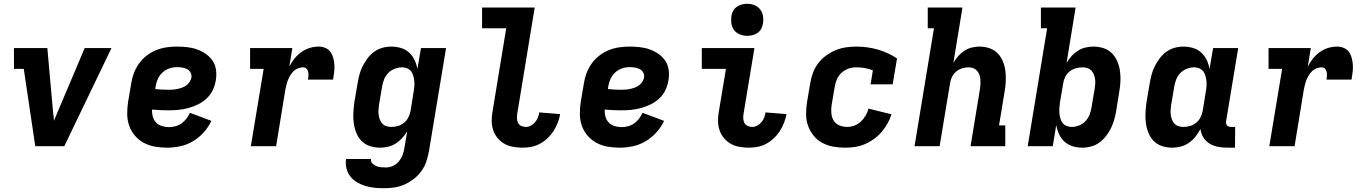

<svg xmlns="http://www.w3.org/2000/svg" viewBox="-20 -775 7240 1018"><path d="M167 0 106 -410H54V-520H231L262 -173Q264 -164 264.5 -154.5Q265 -145 266 -135Q271 -145 274.5 -154.5Q278 -164 282 -173L429 -520H571L321 0Z M866 8Q833 8 801.5 2.5Q770 -3 743 -17.5Q716 -32 696 -55Q676 -78 665.5 -107Q655 -136 654.5 -168.5Q654 -201 659 -234L676 -334Q680 -361 690 -387.5Q700 -414 717 -438Q734 -462 757.5 -480Q781 -498 808 -509Q835 -520 862.5 -524Q890 -528 917 -528Q945 -528 972.5 -525Q1000 -522 1025 -513Q1050 -504 1071.5 -489Q1093 -474 1107.5 -452.5Q1122 -431 1125.5 -403.5Q1129 -376 1124 -348Q1120 -322 1108 -297Q1096 -272 1075 -252.5Q1054 -233 1029 -221Q1004 -209 978 -202Q952 -195 925.5 -192.5Q899 -190 873 -190Q851 -190 829 -191Q807 -192 786 -194Q785 -175 790 -157Q795 -139 807 -126Q819 -113 837.5 -107Q856 -101 875 -101Q892 -101 909.5 -105.5Q927 -110 942 -120.5Q957 -131 968.5 -146Q980 -161 987 -177L1101 -134Q1086 -102 1060.5 -73.5Q1035 -45 1003 -26Q971 -7 935.5 0.5Q900 8 866 8ZM873 -299Q885 -299 897.5 -300Q910 -301 921.5 -303.5Q933 -306 945.5 -310.5Q958 -315 968 -322.5Q978 -330 985.5 -341Q993 -352 995 -364Q997 -379 990 -391Q983 -403 971 -409Q959 -415 945 -417Q931 -419 917 -419Q897 -419 877 -412Q857 -405 841 -390Q825 -375 816.5 -355.5Q808 -336 805 -316L803 -303Q821 -301 838 -300Q855 -299 873 -299Z M1310 0 1378 -410H1306V-520H1530L1514 -422Q1525 -444 1541 -464Q1557 -484 1578 -499Q1599 -514 1622.5 -521Q1646 -528 1670 -528Q1689 -528 1706 -520.5Q1723 -513 1733 -498.5Q1743 -484 1747.5 -466Q1752 -448 1753 -429Q1754 -410 1751.5 -391Q1749 -372 1746 -353H1613Q1615 -363 1615.5 -373.5Q1616 -384 1614 -394Q1612 -404 1605 -411Q1598 -418 1587 -418Q1574 -418 1560.5 -413Q1547 -408 1537 -398Q1527 -388 1519.5 -376Q1512 -364 1507 -351.5Q1502 -339 1499 -326Q1496 -313 1493 -300L1444 0Z M2016 223Q1991 223 1966 220.5Q1941 218 1917.5 211Q1894 204 1873 191.5Q1852 179 1837.5 160.5Q1823 142 1817 118Q1811 94 1815 68H1947Q1945 81 1954 91Q1963 101 1975 105.5Q1987 110 1999.5 111.5Q2012 113 2025 113Q2044 113 2062.5 105Q2081 97 2094 81.5Q2107 66 2114 48Q2121 30 2124 11L2139 -79Q2128 -60 2112.5 -43Q2097 -26 2078 -14Q2059 -2 2037.5 3Q2016 8 1996 8Q1967 8 1941 -0.5Q1915 -9 1897 -27.5Q1879 -46 1869 -71Q1859 -96 1855.5 -123Q1852 -150 1853.5 -178Q1855 -206 1859 -234L1876 -334Q1880 -357 1886 -380Q1892 -403 1903 -424.5Q1914 -446 1929 -466Q1944 -486 1964 -500.5Q1984 -515 2007.5 -521.5Q2031 -528 2054 -528Q2081 -528 2106 -520.5Q2131 -513 2149 -496.5Q2167 -480 2178 -457Q2189 -434 2193 -409L2212 -520H2345L2254 29Q2249 56 2240 82.5Q2231 109 2214 132.5Q2197 156 2173.5 174Q2150 192 2124 203.5Q2098 215 2070.5 219Q2043 223 2016 223ZM2054 -102Q2072 -102 2089.5 -107Q2107 -112 2122 -124Q2137 -136 2145.5 -153.5Q2154 -171 2157 -188L2173 -288Q2176 -303 2177 -317Q2178 -331 2176.5 -345Q2175 -359 2171.5 -372.5Q2168 -386 2160 -396.5Q2152 -407 2139 -412.5Q2126 -418 2112 -418Q2093 -418 2073 -410.5Q2053 -403 2038.5 -388Q2024 -373 2016.5 -354Q2009 -335 2006 -316L1989 -216Q1987 -203 1986.5 -189.5Q1986 -176 1988 -163.5Q1990 -151 1994.5 -139.5Q1999 -128 2007.5 -119Q2016 -110 2028.5 -106Q2041 -102 2054 -102Z M2751 8Q2725 8 2700 3.5Q2675 -1 2654 -13Q2633 -25 2617.5 -44Q2602 -63 2594.5 -86.5Q2587 -110 2587 -135.5Q2587 -161 2592 -187L2664 -625H2536V-735H2815L2722 -169Q2720 -157 2721 -144.5Q2722 -132 2727.5 -122Q2733 -112 2744.5 -107Q2756 -102 2768 -102Q2782 -102 2795 -109Q2808 -116 2817.5 -127.5Q2827 -139 2832 -152Q2837 -165 2839 -179L2950 -170Q2946 -147 2937 -124Q2928 -101 2915 -80.5Q2902 -60 2883.5 -42.5Q2865 -25 2843 -13Q2821 -1 2797.5 3.5Q2774 8 2751 8Z M3266 8Q3233 8 3201.5 2.5Q3170 -3 3143 -17.5Q3116 -32 3096 -55Q3076 -78 3065.5 -107Q3055 -136 3054.5 -168.5Q3054 -201 3059 -234L3076 -334Q3080 -361 3090 -387.5Q3100 -414 3117 -438Q3134 -462 3157.5 -480Q3181 -498 3208 -509Q3235 -520 3262.5 -524Q3290 -528 3317 -528Q3345 -528 3372.5 -525Q3400 -522 3425 -513Q3450 -504 3471.5 -489Q3493 -474 3507.5 -452.5Q3522 -431 3525.5 -403.5Q3529 -376 3524 -348Q3520 -322 3508 -297Q3496 -272 3475 -252.5Q3454 -233 3429 -221Q3404 -209 3378 -202Q3352 -195 3325.5 -192.5Q3299 -190 3273 -190Q3251 -190 3229 -191Q3207 -192 3186 -194Q3185 -175 3190 -157Q3195 -139 3207 -126Q3219 -113 3237.5 -107Q3256 -101 3275 -101Q3292 -101 3309.5 -105.5Q3327 -110 3342 -120.5Q3357 -131 3368.5 -146Q3380 -161 3387 -177L3501 -134Q3486 -102 3460.5 -73.5Q3435 -45 3403 -26Q3371 -7 3335.5 0.5Q3300 8 3266 8ZM3273 -299Q3285 -299 3297.5 -300Q3310 -301 3321.5 -303.5Q3333 -306 3345.5 -310.5Q3358 -315 3368 -322.5Q3378 -330 3385.5 -341Q3393 -352 3395 -364Q3397 -379 3390 -391Q3383 -403 3371 -409Q3359 -415 3345 -417Q3331 -419 3317 -419Q3297 -419 3277 -412Q3257 -405 3241 -390Q3225 -375 3216.5 -355.5Q3208 -336 3205 -316L3203 -303Q3221 -301 3238 -300Q3255 -299 3273 -299Z M3951 8Q3925 8 3900 3.5Q3875 -1 3854 -13Q3833 -25 3817.5 -44Q3802 -63 3794.5 -86.5Q3787 -110 3787 -135.5Q3787 -161 3792 -187L3829 -410H3701V-520H3980L3922 -169Q3920 -157 3921 -144.5Q3922 -132 3927.5 -122Q3933 -112 3944.5 -107Q3956 -102 3968 -102Q3982 -102 3995 -109Q4008 -116 4017.5 -127.5Q4027 -139 4032 -152Q4037 -165 4039 -179L4150 -170Q4146 -147 4137 -124Q4128 -101 4115 -80.5Q4102 -60 4083.5 -42.5Q4065 -25 4043 -13Q4021 -1 3997.5 3.5Q3974 8 3951 8ZM3942 -585Q3922 -585 3903 -592.5Q3884 -600 3872.5 -615Q3861 -630 3858 -650Q3855 -670 3858 -690Q3860 -705 3867.5 -718Q3875 -731 3887.5 -739.5Q3900 -748 3914 -751.5Q3928 -755 3942 -755Q3962 -755 3980.5 -747.5Q3999 -740 4010.5 -725Q4022 -710 4025.5 -690Q4029 -670 4025 -650Q4023 -635 4016 -622Q4009 -609 3996.5 -600.5Q3984 -592 3970 -588.5Q3956 -585 3942 -585Z M4462 8Q4429 8 4398 2.5Q4367 -3 4340 -17.5Q4313 -32 4294 -55.5Q4275 -79 4264.5 -108Q4254 -137 4254 -169.5Q4254 -202 4259 -234L4276 -334Q4280 -361 4290 -388Q4300 -415 4317.5 -438.5Q4335 -462 4359.5 -480Q4384 -498 4411 -509Q4438 -520 4465.5 -524Q4493 -528 4520 -528Q4580 -528 4635 -512Q4690 -496 4736 -465L4713 -328H4596L4608 -402Q4589 -410 4566.5 -414Q4544 -418 4521 -418Q4500 -418 4480 -411.5Q4460 -405 4443.5 -390.5Q4427 -376 4418 -356Q4409 -336 4406 -316L4389 -216Q4386 -195 4388 -173.5Q4390 -152 4400.5 -135Q4411 -118 4430.5 -110Q4450 -102 4472 -102Q4491 -102 4510 -109Q4529 -116 4544 -130Q4559 -144 4569.5 -162Q4580 -180 4585 -199L4707 -169Q4699 -144 4685.5 -120Q4672 -96 4654 -75Q4636 -54 4613 -37.5Q4590 -21 4565 -10.5Q4540 0 4513.5 4Q4487 8 4462 8Z M4829 0 4932 -625H4899V-735H5083L5035 -442Q5046 -461 5060.5 -477.5Q5075 -494 5093.5 -506Q5112 -518 5132.5 -523Q5153 -528 5173 -528Q5201 -528 5227 -519Q5253 -510 5270.5 -491.5Q5288 -473 5298 -448Q5308 -423 5311 -396.5Q5314 -370 5312.5 -342Q5311 -314 5306 -286L5277 -110H5310V0H5126L5176 -304Q5178 -317 5178.5 -330Q5179 -343 5178 -355.5Q5177 -368 5172.5 -379.5Q5168 -391 5160 -400Q5152 -409 5140.5 -413.5Q5129 -418 5116 -418Q5099 -418 5081 -412.5Q5063 -407 5049 -395Q5035 -383 5027 -366Q5019 -349 5017 -332L4962 0Z M5719 8Q5692 8 5667.5 0.5Q5643 -7 5624.5 -23.5Q5606 -40 5595.5 -63Q5585 -86 5580 -111L5562 0H5429L5532 -625H5499V-735H5683L5635 -441Q5646 -460 5661 -477Q5676 -494 5695 -506Q5714 -518 5735.5 -523Q5757 -528 5777 -528Q5806 -528 5831.5 -519.5Q5857 -511 5875.5 -492.5Q5894 -474 5904.5 -449Q5915 -424 5918.5 -397Q5922 -370 5920.5 -342Q5919 -314 5914 -286L5898 -186Q5894 -163 5887.5 -140Q5881 -117 5870.5 -95.5Q5860 -74 5844.5 -54Q5829 -34 5809.5 -19.5Q5790 -5 5766 1.5Q5742 8 5719 8ZM5662 -102Q5681 -102 5700.5 -109.5Q5720 -117 5734.5 -132Q5749 -147 5756.5 -166Q5764 -185 5767 -204L5784 -304Q5786 -317 5787 -330.5Q5788 -344 5786 -356.5Q5784 -369 5779.5 -380.5Q5775 -392 5766.5 -401Q5758 -410 5745.5 -414Q5733 -418 5720 -418Q5702 -418 5684 -413Q5666 -408 5651 -396Q5636 -384 5627.5 -366.5Q5619 -349 5617 -332L5600 -232Q5598 -217 5597 -203Q5596 -189 5597 -175Q5598 -161 5602 -147.5Q5606 -134 5613.5 -123.5Q5621 -113 5634.5 -107.5Q5648 -102 5662 -102Z M6196 8Q6167 8 6141 -0.5Q6115 -9 6097 -27.5Q6079 -46 6069 -71Q6059 -96 6055.5 -123Q6052 -150 6053.5 -178Q6055 -206 6059 -234L6076 -334Q6080 -357 6086 -380Q6092 -403 6103 -424.5Q6114 -446 6129 -466Q6144 -486 6164 -500.5Q6184 -515 6207.5 -521.5Q6231 -528 6254 -528Q6281 -528 6306 -520.5Q6331 -513 6349 -496.5Q6367 -480 6378 -457Q6389 -434 6393 -409L6412 -520H6545L6481 -133Q6480 -127 6481 -121Q6482 -115 6485.5 -110.5Q6489 -106 6495 -104Q6501 -102 6507 -102H6529L6528 8H6488Q6462 8 6438 3.5Q6414 -1 6393.5 -13.5Q6373 -26 6360.5 -46Q6348 -66 6345 -91Q6334 -70 6319 -51Q6304 -32 6284 -18Q6264 -4 6241 2Q6218 8 6196 8ZM6254 -102Q6272 -102 6289.5 -107Q6307 -112 6322 -124Q6337 -136 6345.5 -153.5Q6354 -171 6357 -188L6373 -288Q6376 -303 6377 -317Q6378 -331 6376.5 -345Q6375 -359 6371.5 -372.5Q6368 -386 6360 -396.5Q6352 -407 6339 -412.5Q6326 -418 6312 -418Q6293 -418 6273 -410.5Q6253 -403 6238.5 -388Q6224 -373 6216.5 -354Q6209 -335 6206 -316L6189 -216Q6187 -203 6186.5 -189.5Q6186 -176 6188 -163.5Q6190 -151 6194.5 -139.5Q6199 -128 6207.5 -119Q6216 -110 6228.5 -106Q6241 -102 6254 -102Z M6710 0 6778 -410H6706V-520H6930L6914 -422Q6925 -444 6941 -464Q6957 -484 6978 -499Q6999 -514 7022.5 -521Q7046 -528 7070 -528Q7089 -528 7106 -520.5Q7123 -513 7133 -498.5Q7143 -484 7147.5 -466Q7152 -448 7153 -429Q7154 -410 7151.5 -391Q7149 -372 7146 -353H7013Q7015 -363 7015.5 -373.5Q7016 -384 7014 -394Q7012 -404 7005 -411Q6998 -418 6987 -418Q6974 -418 6960.5 -413Q6947 -408 6937 -398Q6927 -388 6919.5 -376Q6912 -364 6907 -351.5Q6902 -339 6899 -326Q6896 -313 6893 -300L6844 0Z"/></svg>

Font: Iosevka HT Extrabold Extended
Style: Italic
Weight: 800
Width: 7
Italic angle: -9°
Monospace: yes
Designer: Belleve Invis
Foundry: Belleve Invis
Version: Version 32.3.0; ttfautohint (v1.8.4)